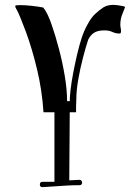

<svg xmlns="http://www.w3.org/2000/svg" viewBox="-20 -462 560 790"><path d="M293 0H267L265 280Q273 280 285 279Q297 278 306 278H307Q312 278 315 281.5Q318 285 318 289Q318 293 315.5 296.5Q313 300 308 300Q277 300 254 301.5Q231 303 209 304.5Q187 306 155 308H154Q144 308 144 297Q144 286 155 286H204V0H159Q153 -91 132.5 -176.5Q112 -262 87 -330Q76 -359 65.5 -385.5Q55 -412 44 -431Q43 -433 43 -437Q43 -440 46 -440Q50 -440 54 -440.5Q58 -441 62 -441Q83 -441 110.5 -438Q138 -435 158 -431Q177 -407 193 -359Q208 -316 222.5 -261Q237 -206 246.5 -149.5Q256 -93 256 -46H267Q267 -63 270.5 -93.5Q274 -124 281 -161Q288 -198 297 -236.5Q306 -275 316 -306Q325 -334 341 -363Q357 -392 372 -405Q390 -422 406 -432Q422 -442 447 -442Q453 -442 464.5 -440.5Q476 -439 485.5 -437Q495 -435 495 -431Q495 -432 494 -431Q488 -417 481.5 -399Q475 -381 475 -358Q475 -354 476.5 -347Q478 -340 478 -334Q478 -324 472 -324Q456 -324 442.5 -330.5Q429 -337 410 -337Q381 -337 366 -326.5Q351 -316 343 -299Q333 -269 321.5 -225Q310 -181 302 -135Q294 -89 294 -52Q294 -45 293.5 -37.5Q293 -30 293 -23Z"/></svg>

Font: Ponomar
Style: Regular
Weight: 400
Version: Version 1.301; ttfautohint (v1.8.4.7-5d5b)